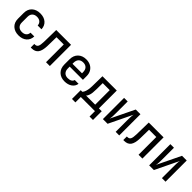

<svg xmlns="http://www.w3.org/2000/svg" viewBox="339 -1971 3521 3521"><g transform="rotate(45 2100.0 -210.0)"><path d="M308 10Q207 10 146 -46.5Q85 -103 85 -202V-349Q85 -447 146 -503.5Q207 -560 308 -560Q405 -560 464.5 -508.5Q524 -457 527 -368H429Q426 -418 393.5 -445.5Q361 -473 308 -473Q251 -473 217.5 -440.5Q184 -408 184 -349V-202Q184 -142 217.5 -110Q251 -78 308 -78Q362 -78 394 -105Q426 -132 429 -182H527Q524 -93 464.5 -41.5Q405 10 308 10Z M624 7V-85H641Q684 -85 702 -118.5Q720 -152 722 -237L728 -550H1112V0H1013V-460H825L821 -232Q818 -107 776.5 -50Q735 7 647 7Z M1500 10Q1401 10 1340.5 -49Q1280 -108 1280 -210V-340Q1280 -442 1340.5 -501Q1401 -560 1500 -560Q1566 -560 1615.5 -533.5Q1665 -507 1692.5 -459.5Q1720 -412 1720 -349V-250H1377V-202Q1377 -142 1410 -108Q1443 -74 1500 -74Q1548 -74 1579 -92Q1610 -110 1616 -142H1715Q1705 -72 1646 -31Q1587 10 1500 10ZM1377 -349V-323H1623V-349Q1623 -412 1591 -446Q1559 -480 1500 -480Q1441 -480 1409 -446Q1377 -412 1377 -349Z M1826 140V-87H1867Q1879 -99 1891.5 -123Q1904 -147 1913 -189.5Q1922 -232 1923 -299L1927 -550H2298V-87H2371V140H2282V0H1915V140ZM1965 -87H2201V-464H2020L2018 -298Q2017 -199 2001 -151.5Q1985 -104 1965 -87Z M2488 0V-550H2581V-262Q2581 -218 2579.5 -171Q2578 -124 2569 -93L2790 -550H2912V0H2819V-289Q2819 -333 2820.5 -379.5Q2822 -426 2830 -456L2610 0Z M3024 7V-85H3041Q3084 -85 3102 -118.5Q3120 -152 3122 -237L3128 -550H3512V0H3413V-460H3225L3221 -232Q3218 -107 3176.5 -50Q3135 7 3047 7Z M3688 0V-550H3781V-262Q3781 -218 3779.5 -171Q3778 -124 3769 -93L3990 -550H4112V0H4019V-289Q4019 -333 4020.5 -379.5Q4022 -426 4030 -456L3810 0Z"/></g></svg>

Font: JetBrains Mono NL Medium
Style: Regular
Weight: 500
Monospace: yes
Designer: Philipp Nurullin, Konstantin Bulenkov
Foundry: JetBrains
Version: Version 2.305; ttfautohint (v1.8.4.7-5d5b)